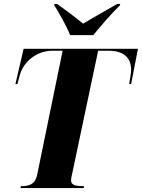

<svg xmlns="http://www.w3.org/2000/svg" viewBox="-20 -964 727 984"><path d="M340 -784H458C498 -832 540 -883 595 -937L596 -944H581C508 -903 446 -866 406 -843C375 -868 334 -900 272 -944H259L258 -937C279 -905 321 -830 340 -784ZM85 0H409L411 -10H407C371 -10 344 -14 344 -40C344 -47 346 -58 351 -79L483 -704H536C613 -704 652 -669 652 -606C652 -591 645 -552 642 -533H652L687 -714H101L59 -533H69L82 -581C102 -649 168 -704 249 -704H301L170 -66C160 -18 126 -10 91 -10H87Z"/></svg>

Font: Noto Serif Display Condensed Black
Style: Italic
Weight: 900
Width: 3
Italic angle: -12°
Designer: Monotype Design Team
Foundry: Monotype Imaging Inc.
Version: Version 2.009